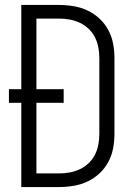

<svg xmlns="http://www.w3.org/2000/svg" viewBox="-20 -755 540 775"><path d="M66 0V-340H16V-395H66V-735H219Q248 -735 277.5 -730Q307 -725 333.5 -712.5Q360 -700 381.5 -680Q403 -660 417 -634Q431 -608 436.5 -579Q442 -550 442 -521V-215Q442 -185 436.5 -156Q431 -127 417 -101Q403 -75 381.5 -55Q360 -35 333.5 -22.5Q307 -10 277.5 -5Q248 0 219 0ZM127 -55H219Q241 -55 262 -59Q283 -63 302.5 -72Q322 -81 338 -96.5Q354 -112 363.5 -131Q373 -150 377 -171.5Q381 -193 381 -215V-521Q381 -542 377 -563.5Q373 -585 363.5 -604Q354 -623 338 -638.5Q322 -654 302.5 -663Q283 -672 262 -676Q241 -680 219 -680H127V-395H237V-340H127Z"/></svg>

Font: Iosevka Curly Light
Style: Regular
Weight: 300
Monospace: yes
Designer: Belleve Invis
Foundry: Belleve Invis
Version: Version 22.1.2; ttfautohint (v1.8.4)